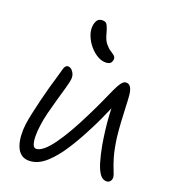

<svg xmlns="http://www.w3.org/2000/svg" viewBox="-114 -857 861 960"><g transform="rotate(15 316.5 -377.0)"><path d="M133 10Q102 10 84.5 -5.5Q67 -21 60 -47Q53 -73 54 -103Q55 -133 61 -161Q66 -184 77 -220Q88 -256 101.5 -295.5Q115 -335 128 -370Q141 -405 149 -424Q162 -459 169.5 -478Q177 -497 190 -497Q200 -497 208.5 -489Q217 -481 221.5 -468Q226 -455 223 -438Q220 -423 208 -391.5Q196 -360 181 -321Q166 -282 152.5 -243Q139 -204 133 -174Q126 -144 124 -117.5Q122 -91 126.5 -74Q131 -57 145 -57Q180 -57 234.5 -120Q289 -183 357 -296Q384 -340 404 -376Q424 -412 439 -438.5Q454 -465 466.5 -479.5Q479 -494 491 -494Q508 -494 516 -478.5Q524 -463 524 -436Q524 -409 522 -371.5Q520 -334 519 -293.5Q518 -253 519 -216Q522 -154 530 -115Q538 -76 545.5 -53.5Q553 -31 553 -20Q553 -12 549.5 -5.5Q546 1 540.5 5Q535 9 528 9Q506 9 492.5 -12Q479 -33 471 -71Q463 -109 458 -160Q455 -195 453.5 -237Q452 -279 453.5 -322Q455 -365 458 -401L478 -396Q465 -370 451 -343.5Q437 -317 419 -285.5Q401 -254 374 -212Q339 -156 299 -105Q259 -54 217 -22Q175 10 133 10ZM371 -564Q349 -564 326.5 -579Q304 -594 286.5 -618.5Q269 -643 260.5 -671Q252 -699 257 -724Q261 -742 269.5 -753Q278 -764 294 -764Q313 -764 320 -753.5Q327 -743 334 -706Q339 -674 351 -655.5Q363 -637 376 -627Q389 -617 397 -609Q405 -601 403 -589Q400 -576 393 -570Q386 -564 371 -564Z"/></g></svg>

Font: Shantell Sans Light
Style: Italic
Weight: 300
Italic angle: -11°
Designer: Stephen Nixon, Anya Danilova, Shantell Martin
Foundry: Arrow Type
Version: Version 1.008;[ac192a2d6]